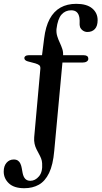

<svg xmlns="http://www.w3.org/2000/svg" viewBox="-82 -751 536 1013"><path d="M250.7 -456.2 204.2 44.8Q197.8 118.8 176.9 161.9Q155.9 205 123 223.5Q90 242 46.3 242Q-7.9 242 -35.1 216.3Q-62.4 190.7 -62.4 154Q-62.4 125.1 -47.5 107.8Q-32.6 90.5 -9.3 90.5Q3.9 90.5 12.6 96.4Q21.3 102.3 25.7 112.6Q30.9 124.1 32.7 136Q34.4 148 37.4 161.9Q41.6 182.5 51.4 192.7Q61.1 202.9 78 202.9Q103.8 202.9 123.7 179.3Q143.6 155.8 140.3 110.6Q139.7 97.1 134.8 84.8Q129.9 72.6 123.2 60.6Q116.5 48.7 110.2 35.7Q103.8 22.8 100.4 7.4Q97 -7.9 98.4 -26.7L130.9 -387.9Q131.9 -400.9 125.8 -406.4Q119.7 -411.9 104.6 -416.6L64.2 -427.3Q46.5 -432.7 46.5 -444.3Q46.5 -451.3 52.3 -455.4Q58.1 -459.6 68.8 -459.6H154.7L135.9 -429.5L150.9 -548.5Q158.5 -610.7 180.2 -651Q201.9 -691.3 237.3 -711.1Q272.6 -730.8 320.4 -730.8Q375.6 -730.8 404.4 -706.8Q433.1 -682.7 433.1 -644.6Q433.1 -613.7 418.6 -598Q404.1 -582.3 379.2 -582.3Q366.5 -582.3 356.1 -589.2Q345.6 -596.1 340.4 -607.7Q337 -620.2 338.1 -630.3Q339.1 -640.4 336.9 -657.8Q333.7 -677.1 323.1 -686.9Q312.5 -696.7 293.5 -696.7Q262.7 -696.7 242.7 -674.3Q222.6 -651.8 216 -597.8Q214.5 -577.4 220.1 -559.8Q225.6 -542.1 233.5 -525.6Q241.3 -509 246.8 -492.3Q252.3 -475.5 250.7 -456.2ZM225.6 -421 231.3 -459.6H360.4Q371.5 -459.6 377.7 -455.1Q383.9 -450.6 383.9 -440.3Q383.9 -431.9 375.6 -426.4Q367.2 -421 353.6 -421Z"/></svg>

Font: Fraunces
Style: Regular
Weight: 900
Version: Version 1.000;[b76b70a41]